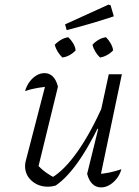

<svg xmlns="http://www.w3.org/2000/svg" viewBox="-20 -809 604 835"><path d="M232 -432 144 -72 140 -95Q159 -74 180.5 -58.5Q202 -43 221 -35H203Q259 -67 318 -151Q377 -235 431 -359L443 -332Q415 -269 387.5 -217Q360 -165 332.5 -123.5Q305 -82 277.5 -51.5Q250 -21 222 -2Q204 3 189 3Q147 3 118 -22.5Q89 -48 89 -87Q89 -100 93 -113L183 -460L208 -434Q176 -432 145.5 -427Q115 -422 89 -413Q96 -437 109.5 -454.5Q123 -472 139.5 -481.5Q156 -491 174 -491Q195 -491 210 -476Q225 -461 232 -432ZM359 -53 407 -248 402 -250 453 -486H510L413 -24L400 -52Q429 -53 455 -58.5Q481 -64 508 -73Q501 -49 487 -31.5Q473 -14 455.5 -4Q438 6 420 6Q397 6 381.5 -9.5Q366 -25 359 -53ZM270 -678 263 -703 452 -789 461 -786 475 -738Q430 -723 381 -708.5Q332 -694 270 -678ZM251 -559Q239 -571 230.5 -585Q222 -599 218 -614Q230 -627 245.5 -636Q261 -645 277 -647Q289 -636 298 -621Q307 -606 309 -590Q298 -578 283 -569.5Q268 -561 251 -559ZM415 -559Q403 -570 394.5 -584.5Q386 -599 382 -614Q392 -626 408 -635.5Q424 -645 441 -647Q453 -635 461.5 -620Q470 -605 472 -590Q461 -578 445.5 -569.5Q430 -561 415 -559Z"/></svg>

Font: Piazzolla 8pt ExtraLight
Style: Italic
Weight: 250
Italic angle: -11.3°
Designer: Juan Pablo del Peral
Foundry: Huerta Tipografica
Version: Version 2.001